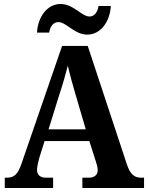

<svg xmlns="http://www.w3.org/2000/svg" viewBox="-20 -945 744 965"><path d="M419 -771C486 -771 533 -837 537 -915H475C472 -888 456 -862 430 -862C390 -862 350 -925 284 -925C217 -925 170 -859 166 -781H227C231 -808 246 -834 273 -834C314 -834 353 -771 419 -771ZM4 0H247V-52H209C183 -52 166 -66 166 -91C166 -108 173 -134 177 -150L204 -236H429L461 -136C465 -124 471 -105 471 -89C471 -63 450 -52 429 -52H394V0H704V-52H689C657 -52 635 -67 618 -118L421 -714H292L89 -125C69 -65 48 -52 15 -52H4ZM224 -295 280 -475C295 -519 310 -573 321 -615C331 -570 346 -516 360 -469L411 -295Z"/></svg>

Font: Noto Serif Bengali SemiCondensed
Style: Bold
Weight: 700
Width: 4
Designer: Juan Bruce, Universal Thirst, Indian Type Foundry and the Monotype Design Team.
Foundry: Monotype Imaging Inc.
Version: Version 2.003